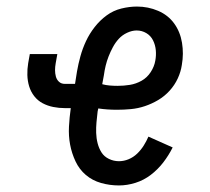

<svg xmlns="http://www.w3.org/2000/svg" viewBox="-20 -558 640 586"><path d="M343 8Q315 8 288.5 0.5Q262 -7 242 -24Q222 -41 210.5 -65.5Q199 -90 194 -116.5Q189 -143 190.5 -171.5Q192 -200 196 -228H178Q160 -228 142.5 -231.5Q125 -235 110 -243Q95 -251 84.5 -264.5Q74 -278 69 -294.5Q64 -311 63.5 -329Q63 -347 66 -365L71 -393H155L150 -365Q148 -354 148 -344Q148 -334 150.5 -324.5Q153 -315 160 -308.5Q167 -302 178 -302H209L215 -340Q219 -363 225.5 -386.5Q232 -410 242.5 -432.5Q253 -455 269 -475.5Q285 -496 305.5 -511Q326 -526 350.5 -532Q375 -538 398 -538Q432 -538 462.5 -525Q493 -512 511.5 -486.5Q530 -461 535.5 -427.5Q541 -394 535 -360Q532 -339 522.5 -318.5Q513 -298 497.5 -281Q482 -264 462.5 -252.5Q443 -241 422 -234Q401 -227 379.5 -225Q358 -223 337 -223Q322 -223 308 -224Q294 -225 280 -227L278 -218Q276 -201 274.5 -185Q273 -169 273.5 -152.5Q274 -136 278 -120.5Q282 -105 290 -92.5Q298 -80 312.5 -73Q327 -66 343 -66Q358 -66 372.5 -72Q387 -78 398.5 -89Q410 -100 418.5 -113.5Q427 -127 433 -141L507 -108Q495 -84 478.5 -62.5Q462 -41 440.5 -24.5Q419 -8 393.5 0Q368 8 343 8ZM339 -296Q358 -296 376.5 -299Q395 -302 412 -311.5Q429 -321 440 -338Q451 -355 454 -373Q457 -389 455.5 -405Q454 -421 447 -435Q440 -449 426.5 -457Q413 -465 397 -465Q383 -465 368 -458Q353 -451 342.5 -439.5Q332 -428 324.5 -414Q317 -400 311.5 -386Q306 -372 302.5 -357.5Q299 -343 297 -328L292 -301Q303 -298 315 -297Q327 -296 339 -296Z"/></svg>

Font: Iosevka Slab Extended
Style: Italic
Weight: 400
Width: 7
Italic angle: -9°
Monospace: yes
Designer: Belleve Invis
Foundry: Belleve Invis
Version: Version 11.1.0; ttfautohint (v1.8.3)